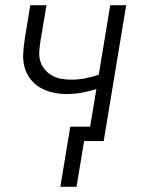

<svg xmlns="http://www.w3.org/2000/svg" viewBox="-20 -540 540 735"><path d="M211 175 249 -55H325L349 -199Q321 -190 292 -185Q263 -180 235 -180Q208 -180 181.5 -186Q155 -192 133 -205Q111 -218 95.5 -238.5Q80 -259 73.5 -284.5Q67 -310 69 -337.5Q71 -365 75 -393L96 -520H158L135 -384Q132 -364 130.5 -344.5Q129 -325 134 -307Q139 -289 151 -274.5Q163 -260 179 -251Q195 -242 214 -238.5Q233 -235 253 -235Q279 -235 305.5 -240Q332 -245 358 -254L402 -520H463L377 0H302L273 175Z"/></svg>

Font: Iosevka SS04 Light Oblique
Style: Regular
Weight: 300
Italic angle: -9°
Monospace: yes
Designer: Belleve Invis
Foundry: Belleve Invis
Version: Version 19.0.0; ttfautohint (v1.8.4)